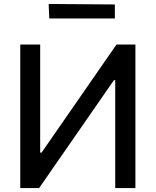

<svg xmlns="http://www.w3.org/2000/svg" viewBox="-20 -953 789 973"><path d="M82.7 0H178.3L557.2 -546.5H563.9V0H666.2V-727.3H570.3L190.7 -179.7H183.6V-727.3H82.7ZM226.6 -932.9 229.8 -859.4H562.1V-930.4Z"/></svg>

Font: Inter 465
Style: Regular
Weight: 400
Designer: Rasmus Andersson
Foundry: rsms
Version: Version 3.019;Glyphs 3.1.2 (3151)